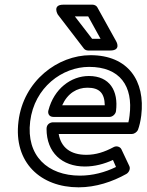

<svg xmlns="http://www.w3.org/2000/svg" viewBox="-20 -764 628 821"><path d="M109 -245C127 -391 247 -478 361 -478C493 -478 550 -396 534 -270C533 -260 531 -249 529 -241H207C197 -241 179 -235 179 -213C179 -112 245 -52 343 -52C385 -52 426 -63 463 -80L476 -50C429 -27 376 -13 322 -13C184 -13 91 -98 109 -245ZM59 -245C37 -68 155 37 316 37C390 37 461 13 520 -20C531 -26 539 -42 533 -54L499 -126C494 -136 479 -142 466 -135C427 -114 390 -102 349 -102C282 -102 241 -133 231 -191H544C553 -191 565 -198 570 -209C576 -225 581 -246 584 -270C602 -418 528 -528 367 -528C228 -528 80 -419 59 -245ZM209 -264H448C463 -264 475 -278 476 -289C487 -376 449 -439 360 -439C284 -439 211 -385 187 -292C184 -282 187 -264 209 -264ZM246 -314C269 -365 309 -389 354 -389C406 -389 427 -365 428 -314ZM374 -598 300 -694H357L410 -598ZM339 -556C343 -551 350 -548 357 -548H451C500 -548 477 -587 477 -587L396 -733C393 -739 384 -744 376 -744H251C202 -744 227 -702 227 -702Z"/></svg>

Font: Falling Sky
Style: ExtOuObl
Weight: 400
Designer: Paul D. Hunt
Foundry: Adobe Systems Incorporated
Version: Version 1.02